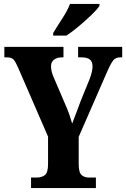

<svg xmlns="http://www.w3.org/2000/svg" viewBox="-20 -951 638 971"><path d="M137 0V-53H165Q191 -53 207 -65.5Q223 -78 223 -121V-260L72 -608Q59 -638 49 -649.5Q39 -661 13 -661H2V-714H301V-661H294Q268 -661 253 -649Q238 -637 238 -616Q238 -591 251 -561L311 -421Q324 -392 331 -370.5Q338 -349 345 -326Q354 -350 365 -378.5Q376 -407 388 -440L434 -553Q442 -575 445 -590.5Q448 -606 448 -614Q448 -640 434 -650.5Q420 -661 391 -661H375V-714H598V-661H588Q565 -661 552.5 -645.5Q540 -630 520 -584L378 -259V-122Q378 -78 393 -65.5Q408 -53 429 -53H465V0ZM249 -784Q268 -816 294.5 -856.5Q321 -897 334 -931H483V-921Q472 -904 443 -876Q414 -848 379.5 -819Q345 -790 316 -771H249Z"/></svg>

Font: Noto Serif ExtraCondensed ExtraBold
Style: Regular
Weight: 800
Width: 2
Designer: Monotype Design Team
Foundry: Monotype Imaging Inc.
Version: Version 2.013; ttfautohint (v1.8.4.7-5d5b)